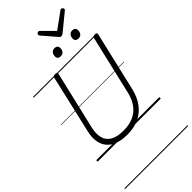

<svg xmlns="http://www.w3.org/2000/svg" viewBox="-491 -1389 1857 1857"><g transform="rotate(-45 437.5 -460.5)"><path d="M389 19Q309 19 254.5 -2.5Q200 -24 169.5 -63Q139 -102 131.5 -156.5Q124 -211 140 -278L277 -871Q279 -881 286 -885.5Q293 -890 308 -890Q323 -890 329 -885.5Q335 -881 333 -870L193 -274Q176 -199 190.5 -145.5Q205 -92 254.5 -63.5Q304 -35 390 -35Q468 -35 526.5 -61Q585 -87 623.5 -139.5Q662 -192 679 -268L820 -871Q822 -881 828.5 -885.5Q835 -890 850 -890Q879 -890 875 -870L734 -266Q713 -173 666.5 -109.5Q620 -46 550.5 -13.5Q481 19 389 19ZM468 -973Q449 -973 438 -982.5Q427 -992 427 -1012Q427 -1036 440.5 -1054Q454 -1072 481 -1072Q499 -1072 510.5 -1062Q522 -1052 522 -1032Q522 -1007 508.5 -990Q495 -973 468 -973ZM711 -973Q693 -973 681.5 -982.5Q670 -992 670 -1012Q670 -1036 684 -1054Q698 -1072 724 -1072Q742 -1072 753.5 -1062Q765 -1052 765 -1032Q765 -1007 751.5 -990Q738 -973 711 -973ZM795 -1296Q803 -1296 810 -1288.5Q817 -1281 817 -1274Q817 -1269 815.5 -1265.5Q814 -1262 809 -1258L639 -1119Q631 -1113 624.5 -1109.5Q618 -1106 610 -1106Q602 -1106 596.5 -1109.5Q591 -1113 586 -1120L465 -1260Q463 -1264 461.5 -1268Q460 -1272 460 -1275Q460 -1284 468.5 -1290Q477 -1296 484 -1296Q491 -1296 494.5 -1293Q498 -1290 502 -1286L617 -1171L775 -1286Q782 -1291 785.5 -1293.5Q789 -1296 795 -1296ZM0 365H863V375H0ZM0 -20H863V0H0ZM0 -505H863V-500H0ZM0 -885H863V-875H0Z"/></g></svg>

Font: Playwrite AT Guides
Style: Italic
Weight: 400
Italic angle: -13.0072°
Designer: Veronika Burian, José Scaglione
Foundry: TypeTogether
Version: Version 1.002